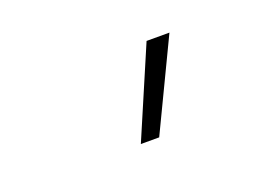

<svg xmlns="http://www.w3.org/2000/svg" viewBox="-44 -899 499 359"><g transform="rotate(-20 206.0 -719.0)"><path d="M188 -630.5 264 -808H309.5L224.5 -630.5Z"/></g></svg>

Font: Encode Sans Condensed ExLight
Style: Regular
Weight: 275
Width: 3
Designer: Multiple Designers
Foundry: Impallari Type
Version: Version 2.000